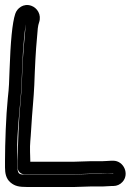

<svg xmlns="http://www.w3.org/2000/svg" viewBox="-20 -728 522 767"><path d="M50 -59V-86C50 -100 49 -111 49 -120C46 -192 63 -321 66 -390L68 -442C72 -554 80 -625 88 -654C84 -643 83 -632 82 -620C77 -567 72 -516 69 -442L67 -390C66 -374 65 -351 62 -321C55 -250 51 -157 51 -86V-57C51 -42 65 -32 76 -32H277L340 -34H388C402 -34 417 -35 427 -36H432L433 -35H426H425L387 -33H340L277 -31H88C63 -31 50 -27 50 -59ZM388 -84H340L277 -82H101V-86C101 -100 100 -112 100 -121C99 -157 102 -165 105 -219C108 -275 115 -339 117 -388L119 -440C122 -513 126 -563 131 -615C132 -625 134 -632 136 -638C147 -670 128 -697 105 -705C74 -716 48 -695 41 -673C29 -637 22 -562 18 -444L16 -392C15 -377 14 -358 11 -334C4 -266 0 -154 0 -86V-59C0 -36 4 -14 22 1C40 16 57 19 88 19H277L340 17H388H389L427 15H433C447 15 460 9 469 -1C498 -32 475 -86 432 -86H425C414 -86 403 -84 388 -84Z"/></svg>

Font: AppleStorm
Style: CBo
Weight: 400
Foundry: Cannot Into Space Fonts
Version: Version 1.01